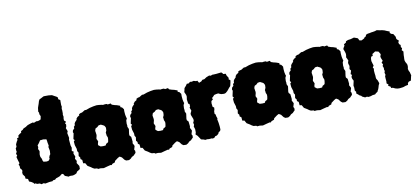

<svg xmlns="http://www.w3.org/2000/svg" viewBox="-61 -1201 3707 1705"><g transform="rotate(-15 1792.5 -348.0)"><path d="M176 20 156 24 143 14 119 11 106 3 94 4 91 -5 73 -19 55 -28 52 -52 31 -61 32 -79 17 -104V-122L23 -135L18 -150L9 -161L10 -183L4 -196L15 -207L9 -233L3 -267L13 -278L7 -296L18 -312L16 -319L17 -343L27 -354L29 -377L42 -399L52 -412L50 -425L68 -431L67 -445L83 -457L100 -465L102 -479L118 -485L130 -496L151 -503L173 -515L201 -522L224 -526L231 -520L256 -528L268 -526L281 -528L297 -534L305 -562L298 -581L299 -596L294 -606L301 -639L307 -653L316 -673L325 -696L335 -710L346 -713L374 -725H384L420 -722L450 -716L466 -705L486 -692L496 -681L494 -667L510 -655L508 -634L506 -609L508 -597L502 -576L503 -565L501 -535L498 -523L500 -504L496 -490L495 -471L509 -457L497 -441L504 -434L501 -415L493 -401L502 -371L494 -355L497 -327L499 -310L494 -296V-242L499 -219L495 -207L492 -191L506 -183L500 -165L509 -136L501 -117L510 -100V-87L505 -78L522 -46L520 -20L511 -13L490 -3L480 11L465 17L446 21L416 18L408 22L385 11L375 6L365 -14L354 -18L331 -3L315 2L294 7L283 16L263 17L258 23H227L191 27ZM253 -159 262 -160 272 -162 277 -168 284 -176 283 -186 286 -193 290 -202 300 -214 301 -225 303 -236 304 -247 303 -255 302 -265 300 -281 306 -288 305 -298V-305L303 -316V-326L302 -340L301 -350L293 -352L279 -355L272 -357L262 -356H244L230 -338L223 -330L216 -323L211 -317L213 -302L210 -295L207 -286L211 -275L215 -265L213 -255L210 -244L208 -234V-224L209 -212L214 -201L217 -193L218 -185L219 -176L225 -164L232 -163L242 -161Z M791 18 760 23 727 29 699 23H676L669 16L646 12L632 3L617 -10L592 -28L579 -56L561 -60V-91L548 -102L549 -118L539 -132L546 -162L538 -178L539 -199L536 -212L531 -235V-268L542 -278L533 -290L539 -310L548 -339L544 -350L549 -366L565 -380V-394L577 -405L579 -420L587 -432L607 -450L604 -455L618 -470L638 -480V-490L655 -497L668 -498L696 -512L710 -511L744 -520L778 -525L809 -527L831 -524L858 -518L864 -515L881 -516L898 -515L907 -508L934 -510L941 -497L964 -487L983 -481L1011 -468L1009 -456L1023 -449L1035 -430L1033 -408V-379L1036 -355L1039 -345L1029 -328L1025 -299L1026 -282L1024 -272L1032 -249L1022 -205V-191L1034 -176L1035 -132L1031 -118L1039 -100L1042 -90L1030 -60L1036 -47L1034 -29L1022 -19L1012 -10L993 -2L981 9L967 16L961 18L936 15L923 4L907 -21L890 -33L884 -32L869 -25L840 -7L835 5L810 12L802 21ZM772 -161H795L799 -167L803 -174L808 -176L817 -180L824 -185L827 -195L829 -203L831 -212L832 -226L826 -244V-260L825 -270L829 -277L832 -283L835 -288L836 -297L837 -302L838 -314L834 -324L830 -332L820 -340L809 -346L802 -351L788 -350H781L773 -344L766 -338L754 -333L747 -330L739 -312V-304L740 -294V-287L741 -279L740 -268L738 -261L734 -250L731 -239L733 -233L736 -226L740 -213L736 -203L732 -192L731 -181L735 -177L741 -172L745 -168L750 -164L758 -163Z M1318 18 1287 23 1254 29 1226 23H1203L1196 16L1173 12L1159 3L1144 -10L1119 -28L1106 -56L1088 -60V-91L1075 -102L1076 -118L1066 -132L1073 -162L1065 -178L1066 -199L1063 -212L1058 -235V-268L1069 -278L1060 -290L1066 -310L1075 -339L1071 -350L1076 -366L1092 -380V-394L1104 -405L1106 -420L1114 -432L1134 -450L1131 -455L1145 -470L1165 -480V-490L1182 -497L1195 -498L1223 -512L1237 -511L1271 -520L1305 -525L1336 -527L1358 -524L1385 -518L1391 -515L1408 -516L1425 -515L1434 -508L1461 -510L1468 -497L1491 -487L1510 -481L1538 -468L1536 -456L1550 -449L1562 -430L1560 -408V-379L1563 -355L1566 -345L1556 -328L1552 -299L1553 -282L1551 -272L1559 -249L1549 -205V-191L1561 -176L1562 -132L1558 -118L1566 -100L1569 -90L1557 -60L1563 -47L1561 -29L1549 -19L1539 -10L1520 -2L1508 9L1494 16L1488 18L1463 15L1450 4L1434 -21L1417 -33L1411 -32L1396 -25L1367 -7L1362 5L1337 12L1329 21ZM1299 -161H1322L1326 -167L1330 -174L1335 -176L1344 -180L1351 -185L1354 -195L1356 -203L1358 -212L1359 -226L1353 -244V-260L1352 -270L1356 -277L1359 -283L1362 -288L1363 -297L1364 -302L1365 -314L1361 -324L1357 -332L1347 -340L1336 -346L1329 -351L1315 -350H1308L1300 -344L1293 -338L1281 -333L1274 -330L1266 -312V-304L1267 -294V-287L1268 -279L1267 -268L1265 -261L1261 -250L1258 -239L1260 -233L1263 -226L1267 -213L1263 -203L1259 -192L1258 -181L1262 -177L1268 -172L1272 -168L1277 -164L1285 -163Z M1696 22 1681 19 1661 20 1652 14 1627 6 1616 -14 1606 -32 1591 -49 1598 -66 1600 -95 1594 -121 1601 -135 1598 -155 1607 -170 1608 -186 1596 -227 1597 -240 1610 -263 1602 -292 1609 -302V-324L1599 -330L1597 -369L1603 -394L1602 -409L1592 -438L1598 -455L1603 -472L1620 -488L1633 -504L1648 -502L1665 -513L1679 -510L1698 -513L1718 -505L1730 -506L1740 -484L1763 -491L1775 -502L1794 -503L1816 -515L1843 -523L1857 -518L1873 -523L1880 -522L1907 -521L1954 -522L1962 -514L1967 -504L1990 -500L1992 -485L2006 -457L2001 -447L2015 -433L2009 -411L2000 -384L1986 -372L1976 -361L1963 -348L1945 -335L1930 -332L1904 -336L1890 -343L1880 -349L1860 -348L1842 -345L1826 -330L1816 -324L1821 -310L1804 -299L1800 -280L1801 -247L1813 -237L1810 -219L1804 -205L1802 -182L1809 -175L1811 -155L1816 -137L1812 -127L1814 -114L1816 -93L1817 -61L1816 -35L1810 -23L1794 -14L1788 -2L1772 9L1755 12L1748 21L1728 27L1726 22Z M2254 18 2223 23 2190 29 2162 23H2139L2132 16L2109 12L2095 3L2080 -10L2055 -28L2042 -56L2024 -60V-91L2011 -102L2012 -118L2002 -132L2009 -162L2001 -178L2002 -199L1999 -212L1994 -235V-268L2005 -278L1996 -290L2002 -310L2011 -339L2007 -350L2012 -366L2028 -380V-394L2040 -405L2042 -420L2050 -432L2070 -450L2067 -455L2081 -470L2101 -480V-490L2118 -497L2131 -498L2159 -512L2173 -511L2207 -520L2241 -525L2272 -527L2294 -524L2321 -518L2327 -515L2344 -516L2361 -515L2370 -508L2397 -510L2404 -497L2427 -487L2446 -481L2474 -468L2472 -456L2486 -449L2498 -430L2496 -408V-379L2499 -355L2502 -345L2492 -328L2488 -299L2489 -282L2487 -272L2495 -249L2485 -205V-191L2497 -176L2498 -132L2494 -118L2502 -100L2505 -90L2493 -60L2499 -47L2497 -29L2485 -19L2475 -10L2456 -2L2444 9L2430 16L2424 18L2399 15L2386 4L2370 -21L2353 -33L2347 -32L2332 -25L2303 -7L2298 5L2273 12L2265 21ZM2235 -161H2258L2262 -167L2266 -174L2271 -176L2280 -180L2287 -185L2290 -195L2292 -203L2294 -212L2295 -226L2289 -244V-260L2288 -270L2292 -277L2295 -283L2298 -288L2299 -297L2300 -302L2301 -314L2297 -324L2293 -332L2283 -340L2272 -346L2265 -351L2251 -350H2244L2236 -344L2229 -338L2217 -333L2210 -330L2202 -312V-304L2203 -294V-287L2204 -279L2203 -268L2201 -261L2197 -250L2194 -239L2196 -233L2199 -226L2203 -213L2199 -203L2195 -192L2194 -181L2198 -177L2204 -172L2208 -168L2213 -164L2221 -163Z M2781 18 2750 23 2717 29 2689 23H2666L2659 16L2636 12L2622 3L2607 -10L2582 -28L2569 -56L2551 -60V-91L2538 -102L2539 -118L2529 -132L2536 -162L2528 -178L2529 -199L2526 -212L2521 -235V-268L2532 -278L2523 -290L2529 -310L2538 -339L2534 -350L2539 -366L2555 -380V-394L2567 -405L2569 -420L2577 -432L2597 -450L2594 -455L2608 -470L2628 -480V-490L2645 -497L2658 -498L2686 -512L2700 -511L2734 -520L2768 -525L2799 -527L2821 -524L2848 -518L2854 -515L2871 -516L2888 -515L2897 -508L2924 -510L2931 -497L2954 -487L2973 -481L3001 -468L2999 -456L3013 -449L3025 -430L3023 -408V-379L3026 -355L3029 -345L3019 -328L3015 -299L3016 -282L3014 -272L3022 -249L3012 -205V-191L3024 -176L3025 -132L3021 -118L3029 -100L3032 -90L3020 -60L3026 -47L3024 -29L3012 -19L3002 -10L2983 -2L2971 9L2957 16L2951 18L2926 15L2913 4L2897 -21L2880 -33L2874 -32L2859 -25L2830 -7L2825 5L2800 12L2792 21ZM2762 -161H2785L2789 -167L2793 -174L2798 -176L2807 -180L2814 -185L2817 -195L2819 -203L2821 -212L2822 -226L2816 -244V-260L2815 -270L2819 -277L2822 -283L2825 -288L2826 -297L2827 -302L2828 -314L2824 -324L2820 -332L2810 -340L2799 -346L2792 -351L2778 -350H2771L2763 -344L2756 -338L2744 -333L2737 -330L2729 -312V-304L2730 -294V-287L2731 -279L2730 -268L2728 -261L2724 -250L2721 -239L2723 -233L2726 -226L2730 -213L2726 -203L2722 -192L2721 -181L2725 -177L2731 -172L2735 -168L2740 -164L2748 -163Z M3116 -509H3120L3141 -510L3172 -516L3194 -506L3205 -500L3213 -479L3231 -474L3258 -485L3261 -491L3278 -500L3282 -512L3301 -518H3312L3337 -521H3346L3368 -523L3384 -527L3405 -521L3415 -518L3430 -515L3454 -506L3462 -501L3480 -492L3493 -486L3490 -473L3503 -461L3518 -456L3533 -426L3532 -413L3536 -402L3551 -387L3542 -372L3545 -356L3556 -345L3553 -327L3561 -314L3553 -298L3565 -283L3559 -251L3557 -231L3555 -219L3554 -203L3558 -187L3565 -172L3569 -159L3568 -141L3563 -123L3566 -105L3572 -91L3577 -60L3573 -51L3569 -38L3562 -16L3542 -12L3531 -2L3528 14L3504 17L3485 22L3477 23L3449 24L3430 22L3415 17L3410 15L3391 4L3377 3L3373 -12L3355 -23L3361 -34L3347 -48L3350 -65V-93L3351 -114L3358 -123L3354 -144L3361 -160L3357 -168L3359 -187L3353 -206L3361 -219L3352 -237L3366 -251L3358 -275L3355 -291L3364 -312L3357 -327L3350 -340L3322 -348L3300 -336L3293 -333L3292 -316L3276 -312L3270 -294L3268 -274L3273 -248L3277 -231L3265 -215L3272 -204L3268 -186V-157L3269 -141L3268 -123L3269 -111L3278 -94L3285 -66L3275 -49L3269 -33L3262 -17L3253 -4L3251 2L3232 13L3224 20L3199 21L3184 25L3162 27L3148 21L3131 23L3107 9L3101 0L3088 -7L3080 -16L3064 -31L3067 -46L3058 -59L3060 -87L3058 -104L3062 -118L3069 -140L3071 -147L3063 -166L3061 -184L3070 -200L3060 -210L3072 -240L3062 -256L3068 -277L3069 -284L3064 -304L3065 -317L3072 -332L3065 -352L3060 -364L3065 -383L3066 -396L3063 -414L3055 -442L3064 -457L3073 -468L3071 -481L3093 -492L3095 -502Z"/></g></svg>

Font: Winky Rough Black
Style: Regular
Weight: 900
Designer: Simon Atzbach
Foundry: typofactur
Version: Version 1.206; ttfautohint (v1.8.4.7-5d5b)